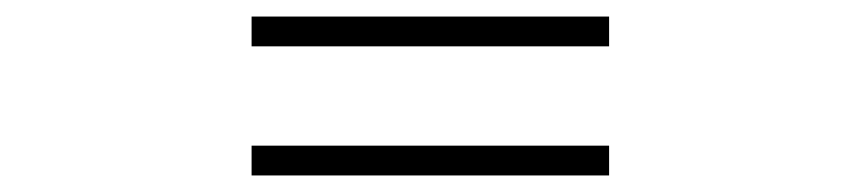

<svg xmlns="http://www.w3.org/2000/svg" viewBox="-20 -496 1040 232"><path d="M284 -476H716V-440H284ZM284 -320H716V-284H284Z"/></svg>

Font: Noto Sans TC
Style: Regular
Weight: 400
Designer: Ryoko NISHIZUKA  (kana, bopomofo & ideographs); Paul D. Hunt (Latin, Greek & Cyrillic); Sandoll Communications , Soo-you
Foundry: Adobe
Version: Version 2.004-H2;hotconv 1.0.118;makeotfexe 2.5.65603